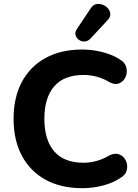

<svg xmlns="http://www.w3.org/2000/svg" viewBox="-20 -974 723 1004"><path d="M411 10Q298 10 217.5 -34.5Q137 -79 94 -160.5Q51 -242 51 -353Q51 -464 94 -545Q137 -626 217.5 -670.5Q298 -715 411 -715Q462 -715 514 -702Q566 -689 604 -665Q634 -648 640.5 -622Q647 -596 637 -572.5Q627 -549 605 -539Q583 -529 555 -543Q491 -582 417 -582Q315 -582 263.5 -522.5Q212 -463 212 -353Q212 -242 263.5 -182.5Q315 -123 417 -123Q451 -123 485.5 -132.5Q520 -142 551 -161Q582 -176 605 -166Q628 -156 638.5 -133Q649 -110 643 -84.5Q637 -59 609 -43Q572 -18 519 -4Q466 10 411 10ZM453 -772Q438 -757 421 -757Q404 -757 391.5 -766.5Q379 -776 375 -791Q371 -806 382 -822L454 -930Q469 -953 491.5 -953.5Q514 -954 532.5 -941Q551 -928 556 -907.5Q561 -887 542 -868Z"/></svg>

Font: Chiron GoRound TC
Style: Bold
Weight: 700
Designer: Ryoko NISHIZUKA 西塚涼子 (kana, bopomofo & ideographs); Paul D. Hunt (Latin, Greek & Cyrillic); Sandoll Communications 산돌커뮤니
Foundry: Adobe
Version: Version 1.000;hotconv 1.1.1;makeotfexe 2.6.0